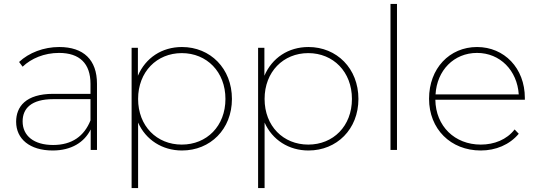

<svg xmlns="http://www.w3.org/2000/svg" viewBox="-20 -762 2740 976"><path d="M281 -523C202 -523 127 -494 77 -447L95 -423C139 -465 205 -493 280 -493C385 -493 440 -439 440 -336V-285H251C110 -285 62 -219 62 -143C62 -56 131 3 248 3C343 3 409 -39 441 -104V0H473V-336C473 -458 405 -523 281 -523ZM250 -25C153 -25 95 -71 95 -145C95 -210 138 -258 251 -258H440V-150C408 -70 346 -25 250 -25Z M905 -523C803 -523 720 -468 681 -377V-519H649V194H682V-139C721 -51 805 3 905 3C1049 3 1159 -105 1159 -259C1159 -414 1049 -523 905 -523ZM904 -27C777 -27 682 -121 682 -259C682 -397 777 -492 904 -492C1031 -492 1126 -397 1126 -259C1126 -121 1031 -27 904 -27Z M1548 -523C1446 -523 1363 -468 1324 -377V-519H1292V194H1325V-139C1364 -51 1448 3 1548 3C1692 3 1802 -105 1802 -259C1802 -414 1692 -523 1548 -523ZM1547 -27C1420 -27 1325 -121 1325 -259C1325 -397 1420 -492 1547 -492C1674 -492 1769 -397 1769 -259C1769 -121 1674 -27 1547 -27Z M1965 0H1998V-742H1965Z M2648 -264C2648 -416 2543 -523 2405 -523C2265 -523 2161 -414 2161 -260C2161 -106 2271 3 2424 3C2500 3 2570 -26 2617 -82L2596 -104C2556 -52 2492 -27 2424 -27C2292 -27 2195 -120 2193 -255H2648ZM2405 -493C2522 -493 2609 -404 2617 -282H2194C2201 -404 2287 -493 2405 -493Z"/></svg>

Font: Talent ExtraLight
Style: Regular
Weight: 200
Designer: Mike Powis
Version: Version 1.001;hotconv 1.0.109;makeotfexe 2.5.65596